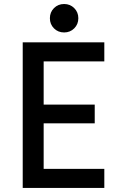

<svg xmlns="http://www.w3.org/2000/svg" viewBox="-20 -929 602 949"><path d="M92.3 0V-719.7H495.6V-625.5H195.8V-412.1H448.2V-319.3H195.8V-94.2H495.6V0ZM296.9 -768.6Q267.1 -768.6 246.8 -788.8Q226.6 -809.1 226.6 -838.9Q226.6 -868.7 246.8 -888.9Q267.1 -909.2 296.9 -909.2Q326.7 -909.2 346.9 -888.9Q367.2 -868.7 367.2 -838.9Q367.2 -809.1 346.9 -788.8Q326.7 -768.6 296.9 -768.6Z"/></svg>

Font: Reddit Mono Medium
Style: Regular
Weight: 500
Monospace: yes
Designer: Stephen Hutchings
Foundry: Reddit
Version: Version 1.014